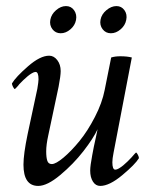

<svg xmlns="http://www.w3.org/2000/svg" viewBox="-20 -609 519 635"><path d="M285.2 -96.7Q287.6 -111.3 290.5 -124.5Q293.5 -137.7 296.9 -153.8Q300.3 -169.9 302.7 -181.6Q289.1 -151.9 255.9 -109.1Q222.7 -66.4 179.4 -30.3Q136.2 5.9 106.4 5.9Q57.6 5.9 57.6 -64.5Q57.6 -99.1 71.3 -165L103.5 -315.4Q107.4 -338.9 107.4 -346.7Q107.4 -371.1 97.7 -371.1Q92.8 -371.1 85.7 -366.9Q78.6 -362.8 71.5 -356.9Q64.5 -351.1 56.9 -343.8Q49.3 -336.4 43.9 -330.6Q39.1 -324.2 34.2 -319.3L29.3 -314.5Q26.9 -314.5 23.2 -321.5Q19.5 -328.6 19.5 -333Q32.2 -354.5 72.5 -389.6Q112.8 -424.8 142.6 -424.8Q158.2 -424.8 169.4 -410.2Q180.7 -395.5 180.7 -374Q180.7 -358.4 173.8 -322.3L139.6 -161.1Q132.8 -130.4 132.8 -108.4Q132.8 -87.9 136.5 -77.1Q140.1 -66.4 151.4 -66.4Q164.6 -66.4 190.2 -87.9Q215.8 -109.4 242.9 -142.6Q270 -175.8 293.9 -222.2Q317.9 -268.6 326.2 -311.5Q329.6 -328.6 336.4 -362.5Q343.3 -396.5 347.7 -418.9Q360.8 -422.9 377.9 -422.9Q400.4 -422.9 416 -418.9L355.5 -103.5Q351.6 -84 351.6 -72.3Q351.6 -47.9 361.3 -47.9Q366.2 -47.9 373.3 -52Q380.4 -56.2 387.5 -62Q394.5 -67.9 402.1 -75.2Q409.7 -82.5 415 -88.4Q419.9 -94.7 424.8 -99.6L429.7 -104.5Q432.1 -104.5 435.8 -97.4Q439.5 -90.3 439.5 -85.9Q427.2 -65.4 384.5 -29.8Q341.8 5.9 311.5 5.9Q296.4 5.9 287.4 -8.3Q278.3 -22.5 278.3 -44.9Q278.3 -60.5 285.2 -96.7ZM365.2 -588.9Q381.8 -588.9 391.6 -575.2Q401.4 -561.5 397.5 -543Q394 -524.9 378.9 -512Q363.8 -499 346.7 -499Q329.6 -499 319.3 -512.5Q309.1 -525.9 312.5 -543.9Q315.9 -562 332 -575.4Q348.1 -588.9 365.2 -588.9ZM165.5 -575.4Q181.2 -588.9 198.2 -588.9Q215.3 -588.9 225.1 -575Q234.9 -561 231.4 -543Q228 -524.9 212.9 -512Q197.8 -499 180.7 -499Q163.6 -499 153.3 -512.5Q143.1 -525.9 146.5 -543.9Q149.9 -562 165.5 -575.4Z"/></svg>

Font: Amiri
Style: Slanted
Weight: 400
Italic angle: 9°
Designer: Khaled Hosny
Version: Version 000.107